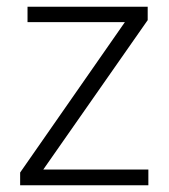

<svg xmlns="http://www.w3.org/2000/svg" viewBox="-20 -552 503 572"><path d="M422 0H40V-38L352 -486H62V-532H420V-492L109 -47H422Z"/></svg>

Font: Noto Sans Thai Looped Light
Style: Regular
Weight: 300
Designer: Sasikarn Vongin, Ben Mitchell
Foundry: The Fontpad Ltd
Version: Version 1.001; ttfautohint (v1.8.4.7-5d5b)